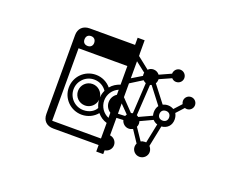

<svg xmlns="http://www.w3.org/2000/svg" viewBox="-112 -869 1424 1135"><g transform="rotate(20 600.0 -302.0)"><path d="M354 -244C354 -207 384 -177 422 -177C456 -177 485 -203 489 -237C490 -221 494 -205 501 -190C490 -168 462 -148 422 -148C369 -148 326 -191 326 -244C326 -297 369 -340 422 -340C455 -340 484 -324 501 -298C494 -284 490 -268 489 -252C485 -286 456 -312 422 -312C384 -312 354 -282 354 -244ZM271 -482H578V-365C554 -357 533 -344 518 -325C495 -353 460 -370 422 -370C352 -370 296 -314 296 -244C296 -175 352 -119 422 -119C460 -119 495 -136 518 -164C533 -145 554 -131 578 -124V-26H271ZM547 -244C547 -221 559 -200 578 -188V-156C543 -170 519 -205 519 -244C519 -284 543 -318 578 -333V-301C559 -289 547 -268 547 -244ZM622 -263 673 -211C670 -208 668 -204 667 -200L622 -198ZM818 -280C818 -272 819 -265 821 -258L741 -221C738 -224 734 -226 730 -228L742 -423C745 -423 748 -425 751 -426L831 -322C823 -311 818 -297 818 -280ZM754 -164C757 -170 759 -177 759 -184C759 -190 758 -195 756 -200L833 -236C841 -228 850 -221 862 -218L837 -96C834 -96 831 -96 828 -96C819 -96 811 -94 804 -90ZM853 -280C853 -299 865 -311 884 -311C902 -311 914 -299 914 -280C914 -262 902 -250 884 -250C865 -250 853 -262 853 -280ZM286 -543C286 -563 297 -575 317 -575C335 -575 347 -563 347 -543C347 -525 335 -513 317 -513C297 -513 286 -525 286 -543ZM684 -469C684 -465 684 -462 685 -459L622 -421V-528L685 -479C684 -475 684 -472 684 -469ZM622 -389 697 -436C702 -431 708 -427 715 -424L704 -231C700 -230 697 -229 693 -228L622 -302ZM781 -49C781 -23 802 -2 828 -2C854 -2 876 -23 876 -49C876 -62 870 -74 862 -83L889 -215C925 -218 949 -243 949 -280C949 -295 945 -308 939 -318L982 -365C986 -364 991 -363 995 -363C1016 -363 1033 -380 1033 -401C1033 -422 1016 -439 995 -439C974 -439 957 -422 957 -401C957 -394 959 -388 962 -382L920 -336C910 -342 898 -346 884 -346C872 -346 861 -343 852 -339L771 -444C776 -451 778 -460 778 -472L852 -505C859 -497 869 -492 880 -492C902 -492 919 -509 919 -530C919 -551 902 -569 880 -569C859 -569 842 -551 842 -530L769 -497C760 -509 746 -516 731 -516C718 -516 706 -511 698 -502L622 -562C623 -564 623 -566 623 -567C623 -569 623 -571 622 -573V-660H578V-615H293C251 -615 225 -589 225 -548V-52C225 -10 251 15 293 15H578V56H622V32C646 29 664 9 664 -15C664 -39 646 -59 622 -62V-172L665 -174C670 -153 689 -137 711 -137C721 -137 729 -140 737 -144L786 -70C783 -64 781 -57 781 -49Z"/></g></svg>

Font: CryptoKit 1.4
Style: Regular
Weight: 400
Monospace: yes
Designer: Oceane Juvin
Foundry: http://www.head-geneve.ch
Version: Version 1.000